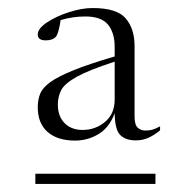

<svg xmlns="http://www.w3.org/2000/svg" viewBox="-20 -745 470 478"><path d="M318 -395.5Q292.5 -395.5 279.2 -409Q266 -422.5 265.5 -463Q252.5 -428 225.8 -411.5Q199 -395 166.5 -395Q123 -395 98.5 -416.5Q74 -438 74 -478Q74 -496.5 80 -511.5Q86 -526.5 105.2 -540.5Q124.5 -554.5 162.8 -570Q201 -585.5 265.5 -604.5V-628Q265.5 -663.5 248.8 -683.8Q232 -704 192.5 -704Q161 -704 131 -695Q126 -662.5 119.5 -654Q111.5 -644.5 94 -644.5Q74 -644.5 74 -659Q74 -674 97 -689.2Q120 -704.5 152 -714.8Q184 -725 210.5 -725Q271 -725 293 -699.2Q315 -673.5 315 -630.5V-455Q315 -434.5 322.8 -427.2Q330.5 -420 341.5 -420Q351.5 -420 359 -422Q366.5 -424 378.5 -430.5V-420.5Q364 -408.5 349.5 -402Q335 -395.5 318 -395.5ZM124 -485Q124 -455.5 140.8 -438.5Q157.5 -421.5 185.5 -421.5Q217.5 -421.5 241.5 -441.5Q265.5 -461.5 265.5 -497V-591.5Q201 -570.5 171 -553.8Q141 -537 132.5 -520.8Q124 -504.5 124 -485ZM68 -287V-312.5H367V-287Z"/></svg>

Font: Newsreader 72pt Light
Style: Regular
Weight: 300
Designer: Hugues Gentile
Foundry: Production Type
Version: Version 1.003; ttfautohint (v1.8.3)